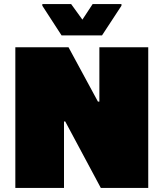

<svg xmlns="http://www.w3.org/2000/svg" viewBox="-20 -919 799 939"><path d="M55 0V-688H315L459 -422H466V-688H705V0H473L299 -325H293V0ZM281 -746 187 -891V-899H328L383 -823L433 -899H574V-891L479 -746Z"/></svg>

Font: Saira SemiExpanded Black
Style: Regular
Weight: 900
Width: 6
Designer: Hector Gatti with collaboration of the Omnibus-Type team
Foundry: Omnibus-Type
Version: Version 1.101